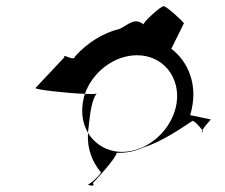

<svg xmlns="http://www.w3.org/2000/svg" viewBox="-20 -685 729 622"><path d="M95 -400C91 -395 196 -383 255 -381C280 -452 350 -506 424 -506C508 -506 565 -435 552 -350C539 -266 460 -193 376 -193C327 -193 287 -218 265 -255V-251C262 -204 279 -160 306 -128C315 -128 272 -87 264 -87C269 -85 289 -78 281 -92C294 -106 355 -171 358 -190C387 -189 417 -194 446 -208C501 -224 568 -270 603 -293C606 -297 629 -274 635 -263C642 -275 666 -301 663 -298L596 -312C626 -410 587 -488 535 -527L576 -610C573 -615 520 -665 510 -665C500 -665 442 -611 445 -606C417 -628 401 -609 369 -592C313 -578 262 -546 223 -502C220 -484 181 -514 189 -500ZM248 -350C243 -315 249 -282 265 -255C270 -292 272 -353 293 -382C290 -380 274 -380 255 -381C251 -371 250 -360 248 -350ZM263 -87C263 -87 264 -87 264 -87C264 -87 263 -87 263 -87ZM635 -263C634 -260 633 -257 635 -257C637 -257 638 -260 635 -263Z"/></svg>

Font: Ampere
Style: SCIta
Weight: 400
Version: Version 1